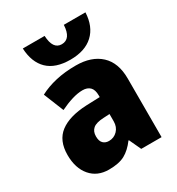

<svg xmlns="http://www.w3.org/2000/svg" viewBox="-187 -902 950 1030"><g transform="rotate(-30 288.0 -387.0)"><path d="M310 -563Q407 -563 462 -512Q517 -461 517 -363V0H391L357 -73H354Q322 -30 285.5 -10Q249 10 186 10Q115 10 73.5 -38.5Q32 -87 32 -169Q32 -258 88.5 -301Q145 -344 252 -349L337 -352V-362Q337 -398 320.5 -414Q304 -430 275 -430Q245 -430 209 -419Q173 -408 134 -389L84 -513Q129 -537 185.5 -550Q242 -563 310 -563ZM299 -245Q253 -243 233.5 -226.5Q214 -210 214 -179Q214 -150 227.5 -136.5Q241 -123 263 -123Q294 -123 315.5 -145Q337 -167 337 -202V-247ZM302 -604Q210 -604 162 -650.5Q114 -697 110 -784H245Q249 -699 303 -699Q360 -699 364 -784H498Q494 -698 443.5 -651Q393 -604 302 -604Z"/></g></svg>

Font: Noto Sans SemiCondensed Black
Style: Regular
Weight: 900
Width: 4
Designer: Monotype Design Team
Foundry: Monotype Imaging Inc.
Version: Version 2.013; ttfautohint (v1.8.4.7-5d5b)